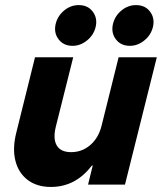

<svg xmlns="http://www.w3.org/2000/svg" viewBox="-20 -725 636 754"><path d="M180 9.2Q125 9.2 88.8 -18.3Q52.5 -45.8 40.4 -94.2Q28.3 -142.5 44.2 -205L117.5 -500H267.5L199.2 -227.5Q187.5 -180 202.9 -153.8Q218.3 -127.5 259.2 -127.5Q302.5 -127.5 335 -155.8Q367.5 -184.2 379.2 -232.5L445.8 -500H595.8L470.8 0H325.8L344.2 -75H340.8Q276.7 9.2 180 9.2ZM490 -545Q454.2 -545 434.6 -571.2Q415 -597.5 424.2 -633.3Q432.5 -664.2 457.9 -684.6Q483.3 -705 514.2 -705Q550.8 -705 570 -678.3Q589.2 -651.7 580 -616.7Q571.7 -585.8 545.8 -565.4Q520 -545 490 -545ZM265 -545Q229.2 -545 209.6 -571.2Q190 -597.5 199.2 -633.3Q207.5 -664.2 232.9 -684.6Q258.3 -705 289.2 -705Q325.8 -705 345 -678.3Q364.2 -651.7 355 -616.7Q346.7 -585.8 320.8 -565.4Q295 -545 265 -545Z"/></svg>

Font: Funnel Sans Light ExtraBold
Style: Italic
Weight: 800
Italic angle: -14.036°
Version: Version 1.000